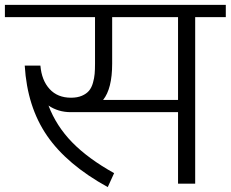

<svg xmlns="http://www.w3.org/2000/svg" viewBox="-30 -750 942 784"><path d="M-10 -680H358V-490Q358 -466 356.5 -448.5Q355 -431 349.5 -411.5Q344 -392 333.5 -379.5Q323 -367 304.5 -359Q286 -351 260 -351Q205 -351 172.5 -386.5Q140 -422 135 -482H71Q81 -314 162 -196Q243 -78 410 14L436 -43Q330 -102 265 -168.5Q200 -235 168 -319Q208 -292 259 -292H270H697V0H767V-680H892V-730H-10ZM428 -680H697V-342H391Q428 -388 428 -490Z"/></svg>

Font: Glegoo
Style: Regular
Weight: 400
Version: Version 2.0.1; ttfautohint (v0.9) -r 48 -G 60